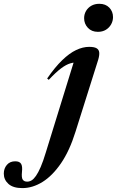

<svg xmlns="http://www.w3.org/2000/svg" viewBox="-229 -750 614 1010"><path d="M213.5 -654.5Q213.5 -675 223.5 -692.2Q233.5 -709.5 251.5 -719.8Q269.5 -730 293.5 -730Q326.5 -730 346 -709.8Q365.5 -689.5 365.5 -660Q365.5 -639.5 355.5 -621.8Q345.5 -604 327.8 -593.2Q310 -582.5 286 -582.5Q253 -582.5 233.2 -603.8Q213.5 -625 213.5 -654.5ZM168 -56.5Q137 43 92 108.8Q47 174.5 -5.2 207Q-57.5 239.5 -111.5 239.5Q-160 239.5 -184.5 217.5Q-209 195.5 -209 163Q-209 136.5 -193 117.5Q-177 98.5 -149 98.5Q-126 98.5 -118 111.8Q-110 125 -113.5 155Q-116.5 185 -109.2 195.2Q-102 205.5 -86 205.5Q-74 205.5 -62.8 198.8Q-51.5 192 -39.8 175.2Q-28 158.5 -15 128.5Q-2 98.5 12 52L167 -449.5L187 -420.5Q164.5 -423.5 141.8 -417Q119 -410.5 91.8 -390Q64.5 -369.5 27.5 -330L19 -337Q60 -396.5 98 -433.2Q136 -470 171.5 -486.8Q207 -503.5 240 -503.5Q266.5 -503.5 279 -496.2Q291.5 -489 293 -474Q294.5 -459 287.5 -435.5Z"/></svg>

Font: Newsreader 60pt SemiBold
Style: Italic
Weight: 600
Italic angle: -17°
Designer: Hugues Gentile
Foundry: Production Type
Version: Version 1.003